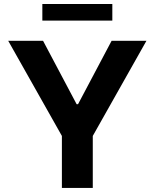

<svg xmlns="http://www.w3.org/2000/svg" viewBox="-20 -929 764 949"><path d="M535.2 -909.1H189.3V-827.1H535.2ZM20.6 -727.3 285.9 -257.1V0H438.6V-257.1L703.8 -727.3H531.6L365.8 -414.1H358.7L192.8 -727.3Z"/></svg>

Font: TID UI
Style: Bold
Weight: 700
Designer: The TID Project Authors
Foundry: Bakken & Bæck
Version: Version 1.001;hotconv 1.0.109;makeotfexe 2.5.65596